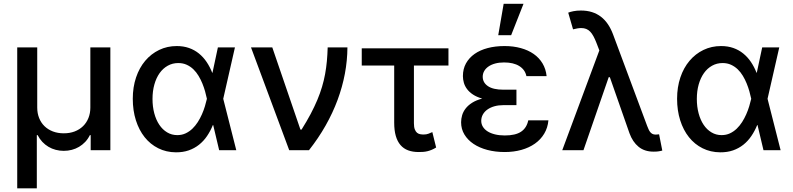

<svg xmlns="http://www.w3.org/2000/svg" viewBox="-20 -797 4210 1019"><path d="M71.4 -545.5H177.6V-226.2Q177.6 -195.7 187.7 -170.5Q197.8 -145.2 216.3 -127.3Q234.7 -109.4 260.7 -99.4Q286.6 -89.5 318.5 -89.5Q350.5 -89.5 376.4 -99.4Q402.3 -109.4 420.8 -127.5Q439.3 -145.6 449.4 -170.8Q459.5 -196 459.5 -226.2V-545.5H565.7V0H461.3V-79.9H457Q447.1 -59.7 432.4 -44Q417.6 -28.4 399.7 -17.8Q381.7 -7.1 361.2 -1.8Q340.6 3.6 318.5 3.6Q296.5 3.6 275.9 -1.8Q255.3 -7.1 237.4 -17.8Q219.5 -28.4 204.7 -44Q190 -59.7 179.7 -79.9H175.4V202.4H71.4Z M684.7 -272.7Q684.7 -334.5 702.1 -386Q719.5 -437.5 750.7 -474.4Q782 -511.4 824.8 -532Q867.5 -552.6 918 -552.6Q953.8 -552.6 983.1 -542.3Q1012.4 -532 1035.7 -513.1Q1058.9 -494.3 1076.5 -468.2Q1094.1 -442.1 1106.5 -410.5H1107.6L1136.4 -545.5H1226.9L1164.8 -272.7L1234 0H1143.1L1111.5 -133.2H1109.7Q1096.9 -101.6 1078.7 -74.8Q1060.4 -47.9 1036.2 -28.8Q1012.1 -9.6 981.5 1.1Q951 11.7 913.4 11.4Q862.2 11 820 -10.1Q777.7 -31.2 747.7 -68.9Q717.7 -106.5 701.2 -158.6Q684.7 -210.6 684.7 -272.7ZM789.4 -272Q789.4 -230.8 798.8 -195.7Q808.2 -160.5 825.5 -134.8Q842.7 -109 867 -94.5Q891.3 -79.9 920.8 -79.9Q945 -79.9 964.8 -89.1Q984.7 -98.4 1000.9 -113.8Q1017 -129.3 1029.7 -149.1Q1042.3 -169 1051.7 -190.3Q1061.1 -211.6 1067.5 -232.8Q1073.9 -253.9 1077.8 -271.3L1078.1 -272.7L1077.8 -274.1Q1074.2 -291.5 1068.4 -312.3Q1062.5 -333.1 1054 -354Q1045.5 -375 1033.7 -394.5Q1022 -414.1 1006.4 -429.2Q990.8 -444.2 970.9 -453.3Q951 -462.4 926.1 -462.4Q895.6 -462.4 870.4 -448.3Q845.2 -434.3 827.2 -409.1Q809.3 -383.9 799.4 -348.9Q789.4 -313.9 789.4 -272Z M1312.1 -545.5H1425.1L1574.6 -109H1580.3Q1608 -153.1 1628.6 -191.9Q1649.1 -230.8 1664.1 -266.5Q1679 -302.2 1689.1 -336.1Q1699.2 -370 1705.4 -403.8Q1711.6 -437.5 1714.8 -472.5Q1718 -507.5 1719.1 -545.5H1823.9Q1823.5 -475.9 1810.4 -405.9Q1797.2 -335.9 1771.7 -266.9Q1746.1 -197.8 1708.1 -130.7Q1670.1 -63.6 1620 0H1514.9Z M1899.9 -540.5H2360.1V-449.2H2176.8V-143.1Q2176.8 -122.2 2181.5 -110.3Q2186.1 -98.4 2193.5 -92.3Q2201 -86.3 2210.2 -84.7Q2219.5 -83.1 2228.7 -83.1Q2242.9 -83.1 2254.1 -87.4Q2265.3 -91.6 2274.5 -95.9L2294.7 -14.2Q2282.7 -6.7 2271.3 -2Q2259.9 2.8 2248.8 5.5Q2237.6 8.2 2225.9 9.1Q2214.1 9.9 2201.7 9.9Q2170.5 9.9 2146.1 0.9Q2121.8 -8.2 2105.5 -27.2Q2089.1 -46.2 2080.6 -75.6Q2072.1 -105.1 2072.1 -146.3V-449.2H1899.9Z M2539.1 -273.8Q2509.6 -282.3 2489.9 -295.5Q2470.2 -308.6 2458.5 -324.6Q2446.7 -340.6 2441.8 -358.1Q2436.8 -375.7 2436.8 -393.1Q2436.8 -431.1 2453.1 -460.6Q2469.5 -490.1 2498.6 -510.7Q2527.7 -531.2 2568.2 -541.9Q2608.7 -552.6 2657.7 -552.6Q2704.9 -552.6 2744.1 -541.7Q2783.4 -530.9 2812.5 -510.5Q2841.6 -490.1 2859.4 -460.4Q2877.1 -430.8 2881 -393.1H2773.8Q2766.7 -427.2 2736 -446.4Q2705.3 -465.6 2655.2 -465.6Q2628.9 -465.6 2608 -459.9Q2587 -454.2 2572.3 -443.9Q2557.5 -433.6 2549.7 -419.7Q2541.9 -405.9 2541.9 -389.2Q2542.3 -358.3 2569.8 -339.7Q2597.3 -321 2651.6 -321H2720.9V-239H2651.6Q2625.7 -239 2604.2 -233Q2582.7 -226.9 2567.1 -215.9Q2551.5 -204.9 2542.8 -189.5Q2534.1 -174 2534.1 -155.5Q2534.1 -138.5 2542.8 -124.3Q2551.5 -110.1 2567.6 -99.8Q2583.8 -89.5 2607.1 -83.8Q2630.3 -78.1 2659.1 -78.1Q2715.6 -78.1 2745.4 -98Q2775.2 -117.9 2783.7 -158.4H2890.6Q2887.1 -119 2868.4 -87.7Q2849.8 -56.5 2819.1 -34.8Q2788.4 -13.1 2747.5 -1.6Q2706.7 9.9 2658.7 9.9Q2609.4 9.9 2566.9 -1.2Q2524.5 -12.4 2493.4 -33.2Q2462.4 -54 2444.8 -83.1Q2427.2 -112.2 2427.2 -148.1Q2427.2 -166.5 2432.7 -185.4Q2438.2 -204.2 2451.2 -221.1Q2464.1 -237.9 2485.6 -251.6Q2507.1 -265.3 2539.1 -273.8ZM2653.1 -777H2758.5L2692.8 -610.1H2624.3Z M2964.1 0 3160.9 -529.5 3145.2 -570.3Q3137.4 -590.2 3129.4 -604.9Q3121.4 -619.7 3112 -629.3Q3102.6 -638.8 3091.1 -643.5Q3079.5 -648.1 3064.6 -648.1Q3055.4 -648.1 3044.6 -646.3Q3033.7 -644.5 3021.3 -641.3L2995.7 -729.8Q3006 -734 3023.4 -737.6Q3040.8 -741.1 3063.2 -741.1Q3095.5 -741.1 3121.8 -732.8Q3148.1 -724.4 3169.2 -708.3Q3190.3 -692.1 3206.3 -668.5Q3222.3 -644.9 3233.7 -614.3L3414.4 -129.3Q3418.3 -119.7 3421.9 -111.3Q3425.4 -103 3430.4 -96.6Q3435.4 -90.2 3442.3 -86.5Q3449.2 -82.7 3459.9 -82.7Q3464.1 -82.7 3469.1 -83.3Q3474.1 -83.8 3478 -84.2L3495 2.1Q3484.7 5 3472.5 6.6Q3460.2 8.2 3448.2 7.8Q3400.6 7.8 3369 -18.1Q3337.4 -44 3320.7 -90.2L3216.6 -387.4H3210.6L3076.7 0Z M3573.5 -272.7Q3573.5 -334.5 3590.9 -386Q3608.3 -437.5 3639.6 -474.4Q3670.8 -511.4 3713.6 -532Q3756.4 -552.6 3806.8 -552.6Q3842.7 -552.6 3872 -542.3Q3901.3 -532 3924.5 -513.1Q3947.8 -494.3 3965.4 -468.2Q3983 -442.1 3995.4 -410.5H3996.4L4025.2 -545.5H4115.8L4053.6 -272.7L4122.9 0H4032L4000.4 -133.2H3998.6Q3985.8 -101.6 3967.5 -74.8Q3949.2 -47.9 3925.1 -28.8Q3900.9 -9.6 3870.4 1.1Q3839.8 11.7 3802.2 11.4Q3751.1 11 3708.8 -10.1Q3666.5 -31.2 3636.5 -68.9Q3606.5 -106.5 3590 -158.6Q3573.5 -210.6 3573.5 -272.7ZM3678.3 -272Q3678.3 -230.8 3687.7 -195.7Q3697.1 -160.5 3714.3 -134.8Q3731.5 -109 3755.9 -94.5Q3780.2 -79.9 3809.7 -79.9Q3833.8 -79.9 3853.7 -89.1Q3873.6 -98.4 3889.7 -113.8Q3905.9 -129.3 3918.5 -149.1Q3931.1 -169 3940.5 -190.3Q3949.9 -211.6 3956.3 -232.8Q3962.7 -253.9 3966.6 -271.3L3967 -272.7L3966.6 -274.1Q3963.1 -291.5 3957.2 -312.3Q3951.3 -333.1 3942.8 -354Q3934.3 -375 3922.6 -394.5Q3910.9 -414.1 3895.2 -429.2Q3879.6 -444.2 3859.7 -453.3Q3839.8 -462.4 3815 -462.4Q3784.4 -462.4 3759.2 -448.3Q3734 -434.3 3716.1 -409.1Q3698.2 -383.9 3688.2 -348.9Q3678.3 -313.9 3678.3 -272Z"/></svg>

Font: Cannonade Med
Style: Regular
Weight: 500
Designer: Rasmus Andersson
Foundry: rsms
Version: Version 3.012;git-f93a4a705